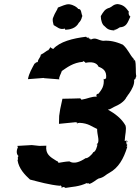

<svg xmlns="http://www.w3.org/2000/svg" viewBox="-20 -906 688 941"><path d="M460 -205 456 -201C454 -200 453 -192 458 -200C456 -187 449 -162 437 -160C432 -149 409 -128 400 -131C371 -112 343 -101 320 -115C298 -114 288 -111 267 -108C260 -120 264 -113 256 -118C225 -137 202 -151 207 -192L173 -191L136 -195L66 -191C62 -190 68 -184 69 -188C61 -171 58 -152 71 -141C66 -138 67 -132 68 -126C68 -124 67 -123 66 -121C72 -79 103 -48 127 -26C170 -15 221 0 277 5C277 5 272 3 273 2C285 5 282 13 281 15C291 9 292 9 301 15C333 9 366 10 408 -10C396 -6 413 -11 405 -6C406 -8 422 -9 416 -4C437 -10 450 -25 463 -31C490 -36 499 -51 516 -59C560 -83 586 -127 604 -187C602 -190 594 -186 599 -188C599 -188 609 -198 601 -198C600 -198 601 -201 598 -214C608 -213 596 -208 604 -209C607 -221 593 -215 591 -215C593 -249 601 -271 595 -291C576 -325 543 -350 508 -369C505 -365 515 -367 509 -369C518 -369 528 -376 539 -382C563 -392 590 -408 600 -430C604 -433 606 -441 611 -445C627 -468 641 -494 637 -516C645 -516 643 -522 648 -533C643 -551 649 -589 641 -613C637 -609 632 -603 638 -614C630 -616 638 -620 634 -619C617 -636 608 -664 582 -687C548 -702 517 -709 485 -706C460 -709 450 -724 427 -713C416 -713 417 -713 425 -715C409 -718 407 -727 414 -724C411 -716 403 -724 402 -726C337 -718 273 -702 241 -666C236 -668 237 -667 225 -675C227 -670 217 -662 217 -660C209 -659 199 -647 180 -638C178 -622 167 -619 165 -602C150 -600 156 -595 149 -594C137 -571 122 -547 117 -518L195 -524V-523L271 -517C266 -525 280 -546 283 -558C308 -575 338 -599 386 -603C387 -604 387 -600 386 -607C398 -603 399 -598 399 -598C425 -604 454 -601 463 -579C485 -571 504 -558 500 -523C492 -514 490 -519 488 -520C492 -483 478 -467 463 -447C460 -447 448 -445 454 -432C429 -434 413 -423 378 -417C380 -421 374 -424 370 -424L338 -423L286 -422L275 -371L270 -338L269 -299L350 -307C361 -304 361 -307 356 -300C363 -303 363 -304 370 -304C414 -302 430 -285 456 -274C456 -244 467 -224 460 -205ZM298 -766 300 -760C323 -761 352 -767 366 -794C375 -803 379 -811 382 -824C382 -825 383 -826 384 -827C377 -841 380 -863 364 -862C357 -871 341 -882 320 -885H316C304 -886 282 -876 264 -869C260 -855 250 -846 241 -821C235 -809 240 -796 243 -783C259 -775 273 -758 298 -766ZM544 -756 537 -759C552 -760 559 -768 567 -772C600 -774 605 -794 619 -825C611 -829 608 -844 612 -848C596 -870 586 -882 557 -886C535 -885 530 -873 517 -868C494 -862 487 -849 474 -827C474 -807 481 -785 492 -778C508 -762 513 -759 544 -756Z"/></svg>

Font: Asimov Print
Style: DIt
Weight: 250
Width: 0
Designer: Google
Version: Version 2.000980: 2014